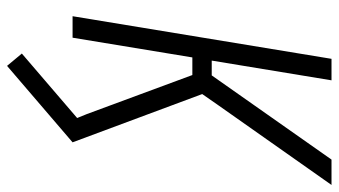

<svg xmlns="http://www.w3.org/2000/svg" viewBox="-228 -547 961 545"><g transform="rotate(90 252.5 -274.5)"><path d="M167 186 132 144 315 -13 304 -40 193 -340H143L87 0H26L147 -735H208L152 -395H194L433 -735H505L279 -414L247 -368L384 0Z"/></g></svg>

Font: Iosevka SS18 Light
Style: Italic
Weight: 300
Italic angle: -9°
Monospace: yes
Designer: Belleve Invis
Foundry: Belleve Invis
Version: Version 25.1.1; ttfautohint (v1.8.4)